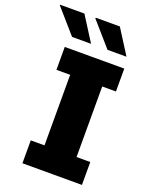

<svg xmlns="http://www.w3.org/2000/svg" viewBox="-227 -981 826 1064"><g transform="rotate(20 186.0 -448.5)"><path d="M42 0V-135H123V-551H42V-686H393V-551H312V-135H393V0ZM270 -752 146 -894 151 -897H290L382 -752ZM61 -752 -63 -894 -62 -897H81L173 -752Z"/></g></svg>

Font: Chivo Medium ExtraBold
Style: Regular
Weight: 800
Version: Version 2.002